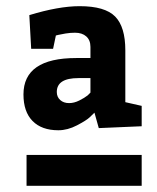

<svg xmlns="http://www.w3.org/2000/svg" viewBox="-20 -737 508 622"><path d="M66 -135V-235H439V-135ZM439 -328 300 -322 286 -372Q280 -366 270 -356.5Q260 -347 229.5 -331Q199 -315 169 -315Q115 -315 85.5 -345Q56 -375 56 -431Q56 -549 227 -549H273V-585Q273 -607 259.5 -619Q246 -631 223 -631Q208 -631 192.5 -628.5Q177 -626 169 -624L161 -622L152 -579H81L75 -688Q170 -717 238 -717Q320 -717 353 -683.5Q386 -650 386 -574V-406L439 -394ZM164 -439Q164 -423 175 -413Q186 -403 204 -403Q220 -403 237 -411.5Q254 -420 264 -428L273 -437V-484H234Q164 -484 164 -439Z"/></svg>

Font: BitterBold
Style: Bold
Weight: 700
Designer: Sol Matas
Foundry: Sol Matas
Version: Version 001.001